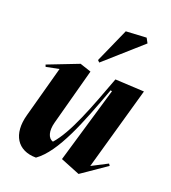

<svg xmlns="http://www.w3.org/2000/svg" viewBox="-139 -848 861 969"><g transform="rotate(20 292.0 -364.0)"><path d="M394 18 403 12 528 -74 521 -84 436 -40 562 -486 406 -494C342 -322 285 -167 217 -91C189 -99 179 -136 192 -184L274 -488L214 -508L49 -444L53 -433L123 -447L48 -172C17 -60 64 14 164 14C260 -54 330 -238 402 -434L410 -432L290 -24ZM300 -546 496 -720 482 -746 372 -740 290 -556Z"/></g></svg>

Font: Mazius Display Extra Italic
Style: Bold
Weight: 700
Italic angle: -17°
Designer: Alberto Casagrande & Collletttivo
Foundry: Collletttivo
Version: Version 2.000;Glyphs 3.2 (3217)